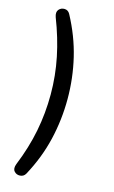

<svg xmlns="http://www.w3.org/2000/svg" viewBox="-135 -764 592 1000"><g transform="rotate(15 160.5 -263.5)"><path d="M112 168Q102 185 82.5 186Q63 187 51 173Q39 159 49 133Q90 32 109 -65Q128 -162 128 -263Q128 -364 108 -461.5Q88 -559 49 -659Q40 -685 52 -699Q64 -713 83 -712.5Q102 -712 112 -694Q168 -590 193.5 -482.5Q219 -375 219 -263Q219 -151 193.5 -43Q168 65 112 168Z"/></g></svg>

Font: Chiron GoRound TC N
Style: Regular
Weight: 350
Designer: Ryoko NISHIZUKA 西塚涼子 (kana, bopomofo & ideographs); Paul D. Hunt (Latin, Greek & Cyrillic); Sandoll Communications 산돌커뮤니
Foundry: Adobe
Version: Version 1.000;hotconv 1.1.1;makeotfexe 2.6.0